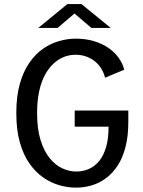

<svg xmlns="http://www.w3.org/2000/svg" viewBox="-20 -892 690 924"><path d="M345.5 11Q306.5 11 266 -0.5Q225.5 -12 188.5 -37.5Q151.5 -63 122 -104.8Q92.5 -146.5 75.5 -206.5Q58.5 -266.5 58.5 -348Q58.5 -428 75.2 -487.8Q92 -547.5 120.8 -589.2Q149.5 -631 186.2 -656.8Q223 -682.5 263.8 -694.2Q304.5 -706 344.5 -706Q391 -706 430.2 -694.5Q469.5 -683 499.8 -662.8Q530 -642.5 550 -615.2Q570 -588 578 -556.5L485.5 -518Q480.5 -539.5 469 -559.2Q457.5 -579 439.5 -594.5Q421.5 -610 397.2 -619.2Q373 -628.5 342.5 -628.5Q315.5 -628.5 289 -618.5Q262.5 -608.5 239 -587.2Q215.5 -566 197.2 -533Q179 -500 168.8 -454Q158.5 -408 158.5 -348Q158.5 -272 175 -218.5Q191.5 -165 218.8 -131.2Q246 -97.5 279.5 -82Q313 -66.5 346.5 -66.5Q379.5 -66.5 408 -79Q436.5 -91.5 457.8 -117.8Q479 -144 490.8 -184.8Q502.5 -225.5 502.5 -282.5H339.5V-360H597.5V-305.5Q597.5 -237 584 -184.8Q570.5 -132.5 546.5 -95.5Q522.5 -58.5 490.5 -34.8Q458.5 -11 421.8 0Q385 11 345.5 11ZM164 -757.5 304.5 -872.5H372L513 -757.5H420L338.5 -827L257 -757.5Z"/></svg>

Font: Trispace Thin
Style: Regular
Weight: 400
Version: Version 1.210